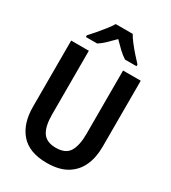

<svg xmlns="http://www.w3.org/2000/svg" viewBox="-224 -1052 1048 1176"><g transform="rotate(30 300.0 -464.0)"><path d="M298 10Q174 10 114 -58.5Q54 -127 54 -247V-714H179V-265Q179 -180 206.5 -139Q234 -98 300 -98Q369 -98 395 -141Q421 -184 421 -266V-714H546V-247Q546 -170 519.5 -112.5Q493 -55 438.5 -22.5Q384 10 298 10ZM121 -790Q139 -809 161.5 -835.5Q184 -862 205.5 -889Q227 -916 240 -938H360Q372 -916 393 -889Q414 -862 437 -836Q460 -810 479 -790V-778H398Q374 -793 349 -816.5Q324 -840 299 -866Q273 -840 249 -816.5Q225 -793 201 -778H121Z"/></g></svg>

Font: Noto Sans Mono SemiBold
Style: Regular
Weight: 600
Designer: Monotype Design Team
Foundry: Monotype Imaging Inc.
Version: Version 2.014; ttfautohint (v1.8.4.7-5d5b)